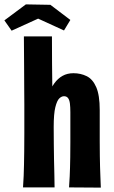

<svg xmlns="http://www.w3.org/2000/svg" viewBox="-65 -856 519 876"><path d="M40 -1Q42 -29 43 -53.5Q44 -78 44.5 -104.5Q45 -131 45.5 -165Q46 -199 46 -247Q46 -286 46 -317Q46 -348 46 -379.5Q46 -411 45.5 -452Q45 -493 45 -550.5Q45 -608 44 -690H172Q172 -616 172.5 -564Q173 -512 173.5 -475Q174 -438 175 -407.5Q176 -377 177 -346.5Q178 -316 180 -277Q180 -234 180.5 -197Q181 -160 181.5 -126.5Q182 -93 183 -62Q184 -31 184 -1ZM395 0 250 -1Q252 -30 253 -51Q254 -72 254.5 -92Q255 -112 255.5 -139Q256 -166 256 -208Q256 -228 256 -247Q256 -266 256 -289.5Q256 -313 256 -344Q256 -367 254 -383.5Q252 -400 245.5 -408.5Q239 -417 227 -417Q216 -417 205.5 -407Q195 -397 187.5 -367Q180 -337 180 -277L137 -267Q137 -312 142 -351.5Q147 -391 157 -422.5Q167 -454 183 -476Q199 -498 220.5 -510Q242 -522 270 -522Q303 -522 330.5 -508.5Q358 -495 374 -458.5Q390 -422 390 -354Q390 -322 390 -297.5Q390 -273 390 -252.5Q390 -232 390 -212Q390 -172 390.5 -144Q391 -116 391.5 -95Q392 -74 393 -52Q394 -30 395 0ZM227 -717 109 -771 -12 -716 -45 -763 53 -836 165 -834 256 -765Z"/></svg>

Font: Truculenta Black
Style: Regular
Weight: 900
Version: Version 1.002